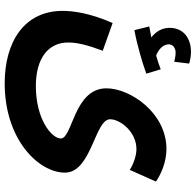

<svg xmlns="http://www.w3.org/2000/svg" viewBox="-28 -594 853 838"><g transform="rotate(90 399.0 -175.5)"><path d="M112 -335C177 -347 252 -369 302 -387L283 -450C265 -443 245 -436 223 -430C201 -438 174 -458 174 -485C174 -502 189 -515 210 -515C224 -515 237 -512 250 -509L258 -574C243 -579 224 -582 206 -582C152 -582 102 -553 102 -488C102 -454 121 -426 144 -409C132 -407 117 -404 96 -400ZM28 -22C28 147 165 231 344 231C591 231 734 82 734 -32C734 -148 501 -162 501 -229C501 -273 556 -344 631 -344C662 -344 698 -330 722 -315L773 -429C738 -454 683 -475 631 -475C473 -475 366 -317 366 -213C366 -71 585 -65 585 -14C585 25 503 95 356 95C234 95 166 40 166 -46C166 -86 177 -130 202 -197L81 -240C37 -140 28 -67 28 -22Z"/></g></svg>

Font: Noto Sans Arabic UI SmCn
Style: Bold
Weight: 700
Width: 4
Designer: Monotype Design Team, Nadine Chahine and Nizar Qandah
Foundry: Monotype Imaging Inc.
Version: Version 2.010